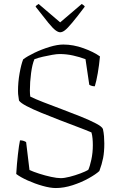

<svg xmlns="http://www.w3.org/2000/svg" viewBox="-20 -950 607 970"><path d="M262 0Q234 0 195 -11Q156 -22 119.5 -38.5Q83 -55 62 -71Q65 -121 70.5 -169.5Q76 -218 81 -241Q92 -241 100 -238Q108 -235 112 -232L129 -91Q149 -82 178.5 -72.5Q208 -63 238 -56.5Q268 -50 287 -50Q305 -50 332.5 -57Q360 -64 386.5 -74Q413 -84 426 -92Q434 -109 441.5 -143.5Q449 -178 449 -217Q449 -234 447.5 -250.5Q446 -267 442 -281Q414 -293 371.5 -309Q329 -325 281 -343.5Q233 -362 189 -380Q145 -398 114.5 -414Q84 -430 76 -442Q75 -453 73 -463.5Q71 -474 71 -490Q71 -535 79 -580Q87 -625 97 -650Q118 -666 154.5 -683.5Q191 -701 230.5 -713Q270 -725 300 -725Q350 -725 401.5 -706.5Q453 -688 485 -665Q481 -621 474 -580.5Q467 -540 459 -514Q449 -514 441 -517Q433 -520 431 -522L412 -651Q383 -662 349.5 -669.5Q316 -677 281 -677Q267 -677 244 -673Q221 -669 197 -663.5Q173 -658 154 -651Q143 -626 137 -580.5Q131 -535 131 -493Q131 -483 131.5 -476Q132 -469 133 -462Q157 -450 199.5 -433.5Q242 -417 291.5 -398.5Q341 -380 387 -361.5Q433 -343 464.5 -326.5Q496 -310 500 -298Q504 -280 505.5 -261.5Q507 -243 507 -225Q507 -183 501 -152Q495 -121 482 -86Q465 -70 428.5 -49.5Q392 -29 347.5 -14.5Q303 0 262 0ZM284 -787Q274 -787 260.5 -797Q247 -807 224 -835Q201 -863 160 -916Q160 -921 175 -930L284 -837L393 -930Q408 -921 408 -916Q368 -863 344.5 -835Q321 -807 308 -797Q295 -787 284 -787Z"/></svg>

Font: Texturina 72pt Thin
Style: Regular
Weight: 100
Designer: Guillermo Torres Carreño
Foundry: Omnibus-Type
Version: Version 1.002; ttfautohint (v1.8.3)